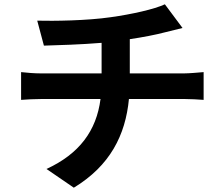

<svg xmlns="http://www.w3.org/2000/svg" viewBox="-20 -814 1040 892"><path d="M78 -479V-350C104 -352 141 -354 172 -354H447C428 -206 348 -99 196 -29L323 58C491 -44 563 -186 579 -354H838C865 -354 899 -352 926 -350V-479C904 -477 857 -473 835 -473H583V-632C643 -641 702 -652 751 -665C768 -669 794 -676 828 -684L746 -794C696 -771 594 -748 494 -734C384 -718 229 -716 153 -718L184 -602C251 -604 356 -607 452 -615V-473H170C139 -473 105 -476 78 -479Z"/></svg>

Font: Source Han Sans KR
Style: Bold
Weight: 700
Designer: Ryoko NISHIZUKA 西塚涼子 (kana, bopomofo & ideographs); Paul D. Hunt (Latin, Greek & Cyrillic); Sandoll Communications 산돌커뮤니
Foundry: Adobe
Version: Version 2.004;hotconv 1.0.118;makeotfexe 2.5.65603